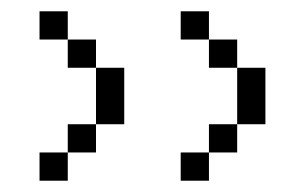

<svg xmlns="http://www.w3.org/2000/svg" viewBox="-20 -420 540 340"><path d="M150 -200H100V-150H150ZM50 -100H100V-150H50ZM50 -350H100V-400H50ZM100 -300H150V-350H100ZM150 -200H200V-300H150ZM300 -100H350V-150H300ZM300 -350H350V-400H300ZM350 -150H400V-200H350ZM350 -300H400V-350H350ZM400 -200H450V-300H400Z"/></svg>

Font: LS-VG5000 Light
Style: Regular
Weight: 400
Designer: Justin Bihan, 2021
Foundry: Justin Bihan, 2021
Version: Version 1.000;Glyphs 3.1.2 (3151)